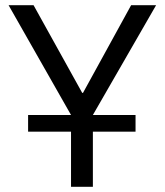

<svg xmlns="http://www.w3.org/2000/svg" viewBox="-20 -718 633 738"><path d="M253 0V-212H88V-276H253L13 -698H109L296 -361H299L484 -698H580L337 -276H501V-212H337V0Z"/></svg>

Font: IBM Plex Sans Var
Style: Regular
Weight: 400
Designer: Mike Abbink, Paul van der Laan, Pieter van Rosmalen
Foundry: Bold Monday
Version: Version 3.000